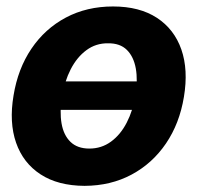

<svg xmlns="http://www.w3.org/2000/svg" viewBox="-20 -573 621 603"><path d="M474.6 -317.4 459.5 -228H106.4L121.6 -317.4ZM245.6 10.7Q162.1 10.3 107.4 -25.4Q52.7 -61 30.5 -124.8Q8.3 -188.5 22.5 -272.9Q36.1 -356.9 78.6 -419.9Q121.1 -482.9 186.8 -517.8Q252.4 -552.7 335 -552.7Q418 -552.7 472.7 -517.1Q527.3 -481.4 549.6 -417.5Q571.8 -353.5 557.6 -268.6Q543.9 -185.1 501.2 -122.3Q458.5 -59.6 393.3 -24.7Q328.1 10.3 245.6 10.7ZM260.7 -106.4Q298.8 -106.4 328.6 -128.2Q358.4 -149.9 377.9 -187.7Q397.5 -225.6 405.3 -273.4Q413.1 -320.8 406.5 -357.9Q399.9 -395 378.4 -416.3Q356.9 -437.5 319.3 -437Q281.2 -437.5 251.5 -415.5Q221.7 -393.6 202.1 -355.5Q182.6 -317.4 174.8 -269.5Q167 -222.7 173.3 -185.5Q179.7 -148.4 201.4 -127.4Q223.1 -106.4 260.7 -106.4Z"/></svg>

Font: Inter Tight
Style: Bold Italic
Weight: 700
Italic angle: -9.39999°
Designer: Rasmus Andersson
Foundry: rsms
Version: Version 3.004